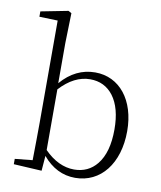

<svg xmlns="http://www.w3.org/2000/svg" viewBox="-89 -871 803 957"><g transform="rotate(10 312.5 -393.0)"><path d="M356 14C485 14 572 -96 572 -260C572 -417 488 -521 365 -521C299 -521 241 -493 192 -436V-639L196 -791L180 -800L42 -773V-746L135 -743V-226C135 -173 134 -109 133 -36L44 -27V0L186 8L192 -68C238 -13 293 14 356 14ZM344 -26C291 -26 240 -50 193 -98V-405C241 -457 292 -483 346 -483C395 -483 434 -464 463 -426C493 -386 508 -330 508 -257C508 -180 492 -121 459 -80C430 -44 391 -26 344 -26Z"/></g></svg>

Font: AllPunType ExtraLight
Style: Regular
Weight: 280
Version: 1.0